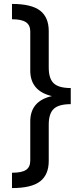

<svg xmlns="http://www.w3.org/2000/svg" viewBox="-20 -767 412 977"><path d="M41 -747Q140 -747 184 -713Q228 -679 228 -609V-423Q228 -367 253.5 -343Q279 -319 340 -319V-237Q279 -237 253.5 -213Q228 -189 228 -133V52Q228 122 184 156Q140 190 41 190V112Q91 112 112.5 97.5Q134 83 134 50V-149Q134 -253 244 -278Q134 -304 134 -408V-607Q134 -639 112 -654Q90 -669 41 -669Z"/></svg>

Font: Elaine Sans Medium
Style: Regular
Weight: 500
Designer: Wei Huang
Foundry: Wei Huang
Version: Version 2.001;December 24, 2019;FontCreator 12.0.0.2547 64-b